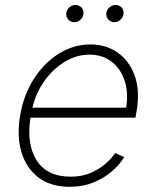

<svg xmlns="http://www.w3.org/2000/svg" viewBox="-20 -730 619 762"><path d="M255.7 11.4Q181.8 11.4 133.2 -25.2Q84.5 -61.8 65.3 -125.4Q46.2 -188.9 59.7 -270.2Q73.2 -351.9 113.6 -415.8Q154.1 -479.8 212.9 -516.7Q271.7 -553.6 339.1 -553.6Q400.2 -553.6 446.6 -521.5Q492.9 -489.3 514.4 -430.2Q535.9 -371.1 522.4 -290.1L517.4 -263.1H100.9Q84.5 -158.7 125.4 -93.7Q166.2 -28.8 261 -28.8Q305.4 -28.8 340 -43.9Q374.6 -58.9 399.1 -80.6Q423.7 -102.3 437.1 -122.5L473 -106.5Q456.7 -79.2 426.1 -51.8Q395.6 -24.5 352.6 -6.6Q309.7 11.4 255.7 11.4ZM108.7 -302.6H480.5Q490.4 -361.5 474.8 -409.3Q459.2 -457 423.1 -485.1Q387.1 -513.1 334.9 -513.1Q283.7 -513.1 237 -484.7Q190.3 -456.3 156.2 -408.6Q122.2 -360.8 108.7 -302.6ZM433.6 -642Q418.7 -642 409.1 -653.6Q399.5 -665.1 402.3 -680Q404.5 -692.5 415.1 -701.3Q425.8 -710.2 438.2 -710.2Q454.2 -710.2 463.6 -699.2Q473 -688.2 469.8 -672.2Q467.3 -660.2 457.2 -651.1Q447.1 -642 433.6 -642ZM274.5 -642Q259.6 -642 250.2 -653.4Q240.8 -664.8 243.3 -680Q245.4 -692.5 256 -701.3Q266.7 -710.2 279.1 -710.2Q295.1 -710.2 304.3 -699.2Q313.6 -688.2 310.7 -672.2Q309.3 -660.5 298.7 -651.3Q288 -642 274.5 -642Z"/></svg>

Font: Inter Extra Light  BETA
Style: Italic
Weight: 200
Italic angle: 9.39999°
Designer: Rasmus Andersson
Foundry: rsms
Version: Version 3.011;git-f93a4a705